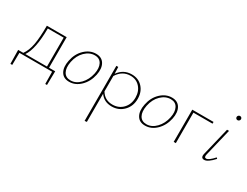

<svg xmlns="http://www.w3.org/2000/svg" viewBox="-82 -1213 2706 2105"><g transform="rotate(30 1271.5 -160.5)"><path d="M488 -21 485 154H463L461 0H47L45 154H22L19 -21H84Q126 -79 142.5 -169Q159 -259 159 -408H410V-21ZM110 -21H384V-387H183Q182 -125 110 -21Z M676 3Q603 3 571.5 -51.5Q540 -106 558 -194Q577 -291 640.5 -351.5Q704 -412 782 -412Q855 -412 887 -357.5Q919 -303 901 -216Q881 -121 818 -59Q755 3 676 3ZM682 -18Q749 -18 803 -74.5Q857 -131 875 -216Q891 -293 865.5 -341.5Q840 -390 778 -390Q712 -390 657 -336.5Q602 -283 584 -195Q568 -113 594.5 -65.5Q621 -18 682 -18Z M1234 -412Q1319 -412 1371 -355.5Q1423 -299 1423 -211Q1423 -118 1363.5 -57Q1304 4 1215 4Q1117 4 1066 -71V286L1039 289V-408H1063L1066 -323Q1129 -412 1234 -412ZM1212 -18Q1292 -18 1343.5 -72Q1395 -126 1395 -210Q1395 -289 1349 -340.5Q1303 -392 1230 -392Q1126 -392 1066 -295V-100Q1115 -18 1212 -18Z M1637 3Q1564 3 1532.5 -51.5Q1501 -106 1519 -194Q1538 -291 1601.5 -351.5Q1665 -412 1743 -412Q1816 -412 1848 -357.5Q1880 -303 1862 -216Q1842 -121 1779 -59Q1716 3 1637 3ZM1643 -18Q1710 -18 1764 -74.5Q1818 -131 1836 -216Q1852 -293 1826.5 -341.5Q1801 -390 1739 -390Q1673 -390 1618 -336.5Q1563 -283 1545 -195Q1529 -113 1555.5 -65.5Q1582 -18 1643 -18Z M2269 -408V-386H2027V0H2000V-408Z M2487 -556Q2475 -556 2467.5 -564Q2460 -572 2461 -584Q2462 -595 2470 -602.5Q2478 -610 2489 -610Q2501 -610 2508.5 -602Q2516 -594 2515 -581Q2513 -570 2505 -563Q2497 -556 2487 -556ZM2387 4Q2340 4 2355 -56L2440 -408H2465L2381 -59Q2372 -19 2399 -19Q2431 -19 2494 -89L2506 -77Q2433 4 2387 4Z"/></g></svg>

Font: EauTestText Extralight
Style: Italic
Weight: 250
Italic angle: -12°
Designer: Christian Thalmann (Catharsis Fonts)
Version: Version 0.001;PS 000.001;hotconv 1.0.88;makeotf.lib2.5.64775